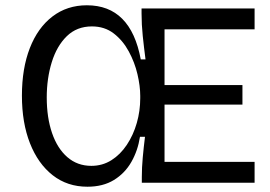

<svg xmlns="http://www.w3.org/2000/svg" viewBox="-20 -692 1023 727"><path d="M311 15Q235 15 179.5 -28.5Q124 -72 93.5 -149.5Q63 -227 63 -330Q63 -433 93 -510Q123 -587 178.5 -629.5Q234 -672 309 -672Q475 -672 513 -467H531Q525 -513 520.5 -556Q516 -599 516 -641V-660H944V-581H603V-370H898V-296H603V-79H944V0H517V-22Q517 -57 520.5 -95.5Q524 -134 529 -174H510Q502 -122 477.5 -79Q453 -36 411.5 -10.5Q370 15 311 15ZM326 -64Q368 -64 402 -85.5Q436 -107 460.5 -144Q485 -181 498 -226.5Q511 -272 511 -320V-329Q511 -366 500.5 -411Q490 -456 467.5 -497.5Q445 -539 410.5 -565.5Q376 -592 328 -592Q271 -592 233 -555Q195 -518 176 -456.5Q157 -395 157 -323Q157 -247 177 -188.5Q197 -130 235 -97Q273 -64 326 -64Z"/></svg>

Font: Bricolage Grotesque 10pt
Style: Regular
Weight: 400
Designer: Mathieu Triay
Foundry: Atelier Triay
Version: Version 1.000; ttfautohint (v1.8.4.7-5d5b);gftools[0.9.32]